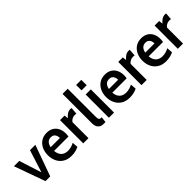

<svg xmlns="http://www.w3.org/2000/svg" viewBox="181 -1821 2902 2902"><g transform="rotate(-45 1632.0 -370.0)"><path d="M182.5 0 4 -496.5H118L233 -137L347.5 -496.5H462L283.5 0Z M735 10Q651.5 10 595.5 -25.8Q539.5 -61.5 511.5 -120.8Q483.5 -180 483.5 -250.5Q483.5 -320.5 510 -378.2Q536.5 -436 587.2 -470.5Q638 -505 711 -505Q773 -505 817.5 -478.2Q862 -451.5 886 -403Q910 -354.5 910 -290.5Q910 -276.5 908.5 -261.8Q907 -247 904 -231H597Q602 -178 623 -145.2Q644 -112.5 676 -97.5Q708 -82.5 745.5 -82.5Q783 -82.5 818.2 -92.5Q853.5 -102.5 883 -119L889.5 -25Q862 -11 823 -0.5Q784 10 735 10ZM600.5 -307H798Q798 -335.5 789 -359.2Q780 -383 760.2 -397.8Q740.5 -412.5 708 -412.5Q663 -412.5 636.5 -384.8Q610 -357 600.5 -307Z M989.5 0V-496.5H1086.5L1094 -433Q1121 -466 1151.2 -485.8Q1181.5 -505.5 1219 -505.5Q1232 -505.5 1242.5 -503L1233.5 -389.5Q1225.5 -392 1217.2 -393Q1209 -394 1199 -394Q1168 -394 1142.2 -379.2Q1116.5 -364.5 1101 -343V0Z M1416 10Q1374 10 1347.8 -7Q1321.5 -24 1309.2 -52.8Q1297 -81.5 1297 -116.5V-750H1407V-164.5Q1407 -128 1411.2 -110Q1415.5 -92 1428.2 -86.5Q1441 -81 1466 -81L1455 10Z M1537.5 0V-496.5H1647.5V0ZM1537.5 -584.5V-700H1647.5V-584.5Z M1979.5 10Q1896 10 1840 -25.8Q1784 -61.5 1756 -120.8Q1728 -180 1728 -250.5Q1728 -320.5 1754.5 -378.2Q1781 -436 1831.8 -470.5Q1882.5 -505 1955.5 -505Q2017.5 -505 2062 -478.2Q2106.5 -451.5 2130.5 -403Q2154.5 -354.5 2154.5 -290.5Q2154.5 -276.5 2153 -261.8Q2151.5 -247 2148.5 -231H1841.5Q1846.5 -178 1867.5 -145.2Q1888.5 -112.5 1920.5 -97.5Q1952.5 -82.5 1990 -82.5Q2027.5 -82.5 2062.8 -92.5Q2098 -102.5 2127.5 -119L2134 -25Q2106.5 -11 2067.5 -0.5Q2028.5 10 1979.5 10ZM1845 -307H2042.5Q2042.5 -335.5 2033.5 -359.2Q2024.5 -383 2004.8 -397.8Q1985 -412.5 1952.5 -412.5Q1907.5 -412.5 1881 -384.8Q1854.5 -357 1845 -307Z M2234 0V-496.5H2331L2338.5 -433Q2365.5 -466 2395.8 -485.8Q2426 -505.5 2463.5 -505.5Q2476.5 -505.5 2487 -503L2478 -389.5Q2470 -392 2461.8 -393Q2453.5 -394 2443.5 -394Q2412.5 -394 2386.8 -379.2Q2361 -364.5 2345.5 -343V0Z M2756.5 10Q2673 10 2617 -25.8Q2561 -61.5 2533 -120.8Q2505 -180 2505 -250.5Q2505 -320.5 2531.5 -378.2Q2558 -436 2608.8 -470.5Q2659.5 -505 2732.5 -505Q2794.5 -505 2839 -478.2Q2883.5 -451.5 2907.5 -403Q2931.5 -354.5 2931.5 -290.5Q2931.5 -276.5 2930 -261.8Q2928.5 -247 2925.5 -231H2618.5Q2623.5 -178 2644.5 -145.2Q2665.5 -112.5 2697.5 -97.5Q2729.5 -82.5 2767 -82.5Q2804.5 -82.5 2839.8 -92.5Q2875 -102.5 2904.5 -119L2911 -25Q2883.5 -11 2844.5 -0.5Q2805.5 10 2756.5 10ZM2622 -307H2819.5Q2819.5 -335.5 2810.5 -359.2Q2801.5 -383 2781.8 -397.8Q2762 -412.5 2729.5 -412.5Q2684.5 -412.5 2658 -384.8Q2631.5 -357 2622 -307Z M3011 0V-496.5H3108L3115.5 -433Q3142.5 -466 3172.8 -485.8Q3203 -505.5 3240.5 -505.5Q3253.5 -505.5 3264 -503L3255 -389.5Q3247 -392 3238.8 -393Q3230.5 -394 3220.5 -394Q3189.5 -394 3163.8 -379.2Q3138 -364.5 3122.5 -343V0Z"/></g></svg>

Font: Cabin SemiCondensed SemiBold
Style: Regular
Weight: 600
Width: 4
Designer: Pablo Impallari
Foundry: Pablo Impallari. http://www.impallari.com Igino Marini. http://www.ikern.com
Version: Version 3.001